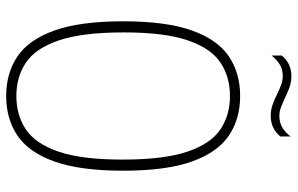

<svg xmlns="http://www.w3.org/2000/svg" viewBox="-191 -764 964 622"><g transform="rotate(90 291.0 -453.0)"><path d="M291 9Q217 9 162.8 -27.5Q108.5 -64 78.8 -147.2Q49 -230.5 49 -370Q49 -509.5 78.8 -592.8Q108.5 -676 162.8 -712.5Q217 -749 291 -749Q365 -749 419.2 -712.5Q473.5 -676 503.2 -592.8Q533 -509.5 533 -370Q533 -230.5 503.2 -147.2Q473.5 -64 419.2 -27.5Q365 9 291 9ZM291 -24Q353 -24 399.2 -54.8Q445.5 -85.5 471.2 -160.5Q497 -235.5 497 -368Q497 -502.5 471.2 -578.2Q445.5 -654 399.2 -685Q353 -716 291 -716Q229 -716 182.8 -685.2Q136.5 -654.5 110.8 -579.5Q85 -504.5 85 -372Q85 -237.5 110.8 -161.8Q136.5 -86 182.8 -55Q229 -24 291 -24ZM355 -848Q335.5 -848 318 -854.5Q300.5 -861 284.5 -869Q270 -876 255.8 -881.5Q241.5 -887 227 -887Q206 -887 190.2 -878Q174.5 -869 160 -851V-884Q171.5 -898.5 188.5 -906.8Q205.5 -915 227 -915Q246.5 -915 264 -908.5Q281.5 -902 297.5 -894Q312 -887.5 326.2 -881.8Q340.5 -876 355 -876Q376 -876 392 -885Q408 -894 422 -912V-879Q411 -865 394 -856.5Q377 -848 355 -848Z"/></g></svg>

Font: Encode Sans Cnd Th
Style: Regular
Weight: 100
Width: 3
Designer: Multiple Designers
Foundry: Impallari Type
Version: Version 3.002; ttfautohint (v1.8.3) -l 8 -r 50 -G 200 -x 14 